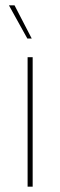

<svg xmlns="http://www.w3.org/2000/svg" viewBox="-20 -700 226 720"><path d="M83.5 0V-485.5H102.5V0ZM34.5 -680 99 -555.5H82.5L13.5 -680Z"/></svg>

Font: Anek Latin Thin
Style: Regular
Weight: 250
Designer: Yesha Goshar
Foundry: Ek Type
Version: Version 1.003